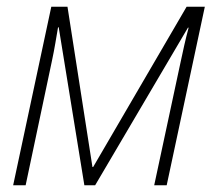

<svg xmlns="http://www.w3.org/2000/svg" viewBox="-20 -549 646 569"><path d="M19 0H56L134 -369C142 -406 146 -434 152 -468H154L230 0H262L537 -467H539C529 -430 523 -401 515 -364L437 0H474L587 -529H533L256 -54H254L180 -529H132Z"/></svg>

Font: Noto Sans SemiCondensed ExtraLight
Style: Italic
Weight: 200
Width: 4
Italic angle: -12°
Designer: Monotype Design Team
Foundry: Monotype Imaging Inc.
Version: Version 2.013